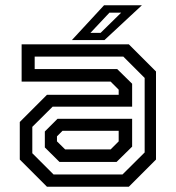

<svg xmlns="http://www.w3.org/2000/svg" viewBox="-20 -708 666 728"><path d="M158 0 55 -103V-245.5L158 -348.5H430V-368L399.5 -398.5H62V-540H468.5L571.5 -437V-103L468.5 0ZM205.5 -94 150 -149V-209.5L198 -257.5H481V-152L422 -94ZM183 -46.5H444.5L528.5 -130V-412.5L447.5 -493.5H111.5V-446H424.5L481 -390.5V-303.5H179.5L102.5 -227V-127ZM227 -141.5H399.5L430 -172V-212H217L196 -191V-172ZM252.5 -556 374.5 -688H518L376 -556ZM323 -583.5H361.5L439.5 -660H395Z"/></svg>

Font: Tourney Medium
Style: Regular
Weight: 500
Designer: Tyler Finck
Foundry: Etcetera Type Co
Version: Version 1.015